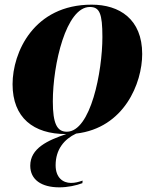

<svg xmlns="http://www.w3.org/2000/svg" viewBox="-20 -566 664 825"><path d="M263 10H265C185 37 110 71 110 146C110 206 158 239 235 239C271 239 308 231 334 221L335 210C317 216 303 220 285 220C251 220 219 198 219 144C219 76 256 32 307 8C514 -16 591 -209 591 -334C591 -484 493 -546 374 -546C125 -546 34 -341 34 -204C34 -60 124 10 263 10ZM267 0C225 0 207 -35 207 -130C207 -290 264 -536 366 -536C408 -536 420 -508 420 -407C420 -259 370 0 267 0Z"/></svg>

Font: Noto Serif Display ExtraBold
Style: Italic
Weight: 800
Italic angle: -12°
Designer: Monotype Design Team
Foundry: Monotype Imaging Inc.
Version: Version 2.009